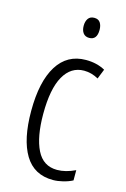

<svg xmlns="http://www.w3.org/2000/svg" viewBox="-115 -787 560 851"><g transform="rotate(15 165.0 -361.0)"><path d="M217 10Q130 10 87.5 -60.5Q45 -131 45 -261Q45 -396 90.5 -469Q136 -542 222 -542Q272 -542 310 -521L292 -476Q260 -494 226 -494Q166 -494 133 -435.5Q100 -377 100 -262Q100 -157 129.5 -97.5Q159 -38 223 -38Q262 -38 306 -59V-12Q287 -2 262.5 4Q238 10 217 10ZM209 -732Q228 -732 236.5 -719Q245 -706 245 -686Q245 -640 209 -640Q191 -640 181.5 -652.5Q172 -665 172 -686Q172 -706 181 -719Q190 -732 209 -732Z"/></g></svg>

Font: Noto Sans Hebrew ExtraCondensed Light
Style: Regular
Weight: 300
Width: 2
Designer: Monotype Design Team
Foundry: Monotype Imaging Inc.
Version: Version 2.004; ttfautohint (v1.8.4.7-5d5b)